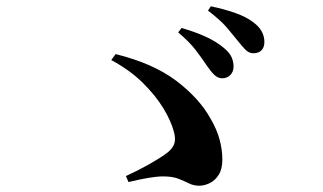

<svg xmlns="http://www.w3.org/2000/svg" viewBox="-20 -743 1040 618"><path d="M693 -491.1Q680.6 -491.8 669.5 -502.4Q658.4 -513.1 645.8 -531.6Q631.9 -552.8 610.9 -580.5Q589.9 -608.2 553.5 -638.7L564.4 -652.9Q607.5 -640.7 642.7 -624.6Q678 -608.4 702.6 -587Q719.6 -572.7 725.7 -558.2Q731.8 -543.7 731.8 -528.4Q731.8 -512.3 721.1 -501.3Q710.3 -490.3 693 -491.1ZM620.9 -145.2Q603.6 -145.2 588.4 -152.7Q573.3 -160.2 554.2 -167.7Q535 -175.2 504.8 -175.2Q486.6 -175.2 459 -170.7Q431.3 -166.2 393.6 -157L385.3 -176.4Q421.3 -192.6 457.2 -212.7Q493 -232.8 514.9 -248.7Q533.6 -262.3 540.1 -278Q546.6 -293.7 539.8 -318.6Q531 -352.8 506 -394.2Q481 -435.5 439.5 -476.5Q398 -517.5 338.1 -549.7L352.1 -568.9Q473.2 -539 547.2 -483Q621.2 -426.9 657.4 -361.7Q677.8 -327.2 686.7 -294.1Q695.7 -261.1 695.7 -229.1Q695.7 -199.1 684 -180.5Q672.3 -162 655.1 -153.6Q637.9 -145.2 620.9 -145.2ZM795.9 -571.6Q781.2 -571.6 770 -583Q758.8 -594.4 743.9 -613.4Q729.6 -631.2 710.1 -654.3Q690.5 -677.4 649.5 -708.9L658.6 -722.8Q703.2 -713.4 737.9 -701Q772.5 -688.7 794.2 -672.2Q814.2 -657.4 822.6 -641.5Q831 -625.7 831 -607.7Q831 -590.6 821.6 -581.1Q812.2 -571.6 795.9 -571.6Z"/></svg>

Font: Noto Serif HK ExtraLight
Style: Regular
Weight: 200
Designer: Ryoko NISHIZUKA 西塚涼子 (kana & ideographs); Frank Grießhammer (Latin, Greek & Cyrillic); Wenlong ZHANG 张文龙 (bopomofo); San
Foundry: Adobe
Version: Version 2.002-H1;hotconv 1.1.0;makeotfexe 2.6.0